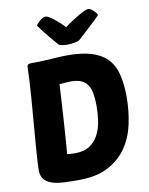

<svg xmlns="http://www.w3.org/2000/svg" viewBox="-103 -1038 871 1121"><g transform="rotate(-10 333.0 -477.0)"><path d="M92 -695Q93 -703 98.5 -706.5Q104 -710 109 -710Q177 -710 236.5 -714.5Q296 -719 330 -719Q415 -719 472.5 -702Q530 -685 565.5 -649Q601 -613 616 -556Q631 -499 631 -419Q631 -338 614.5 -260.5Q598 -183 557 -123Q516 -63 446.5 -26.5Q377 10 271 10Q222 10 181.5 8Q141 6 112 -4Q83 -14 67 -34Q51 -54 51 -89Q51 -102 52.5 -128Q54 -154 56.5 -190Q59 -226 62.5 -269.5Q66 -313 70 -361Q78 -460 82.5 -519Q87 -578 88.5 -611.5Q90 -645 90.5 -662Q91 -679 92 -695ZM278 -148Q334 -148 367.5 -172Q401 -196 419 -233Q437 -270 443 -314Q449 -358 449 -397Q449 -439 443.5 -470.5Q438 -502 424.5 -523Q411 -544 387 -554.5Q363 -565 327 -565Q316 -565 299 -564Q282 -563 258 -561Q256 -524 253 -473.5Q250 -423 246.5 -367.5Q243 -312 239 -255.5Q235 -199 231 -151Q246 -149 258 -148.5Q270 -148 278 -148ZM243 -964Q252 -964 265 -957Q278 -950 292.5 -938.5Q307 -927 323 -912.5Q339 -898 354 -882Q375 -898 397.5 -912.5Q420 -927 439.5 -938.5Q459 -950 474.5 -957Q490 -964 499 -964Q506 -964 514.5 -958.5Q523 -953 530.5 -945.5Q538 -938 543.5 -931Q549 -924 549 -921Q549 -918 536 -905.5Q523 -893 503.5 -874.5Q484 -856 461 -835Q438 -814 417 -795Q409 -788 386 -784Q363 -780 341 -780Q328 -780 310.5 -783Q293 -786 288 -795Q270 -816 252 -837.5Q234 -859 220 -877Q206 -895 197 -907Q188 -919 188 -921Q188 -923 194 -930Q200 -937 208.5 -944.5Q217 -952 226.5 -958Q236 -964 243 -964Z"/></g></svg>

Font: Poetsen One
Style: Regular
Weight: 400
Designer: Pablo Impallari, Rodrigo Fuenzalida
Foundry: Pablo Impallari, Rodrigo Fuenzalida
Version: Version 1.001; ttfautohint (v0.93) -l 8 -r 50 -G 200 -x 14 -